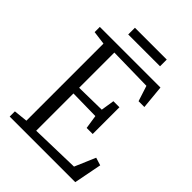

<svg xmlns="http://www.w3.org/2000/svg" viewBox="-250 -1003 1122 1122"><g transform="rotate(45 311.5 -442.0)"><path d="M125.5 -52V-689L41.5 -700V-743H542.5L556.5 -596H508.5L477.5 -692L207.5 -697V-406L391.5 -409L404.5 -492H454.5V-271H404.5L391.5 -356L207.5 -359V-51L512 -59L567 -187.5L615 -172.5L581.5 0H39.5V-43ZM453 -884.5V-829H190V-884.5Z"/></g></svg>

Font: Merriweather Light 18pt Light
Style: Regular
Weight: 300
Version: Version 2.100